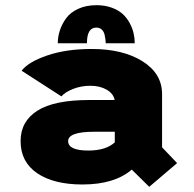

<svg xmlns="http://www.w3.org/2000/svg" viewBox="-20 -701 750 741"><path d="M203 -534Q203 -559 211 -583.5Q219 -608 235.2 -630.5Q251.5 -653 282 -667Q312.5 -681 352.5 -681Q385 -681 411 -671.5Q437 -662 453.2 -647.2Q469.5 -632.5 480.2 -612.5Q491 -592.5 495.5 -573.2Q500 -554 500 -534H388Q388 -541 387.2 -547.2Q386.5 -553.5 383.8 -566.2Q381 -579 372.8 -586.8Q364.5 -594.5 351.5 -594.5Q315.5 -594.5 315.5 -534ZM556 20 488.5 -46.5Q422 11 298 11Q187.5 11 123.5 -32.5Q59.5 -76 59.5 -156.5Q59.5 -232.5 124.2 -273.8Q189 -315 324.5 -315H422.5Q418 -339.5 391.8 -354.8Q365.5 -370 328.5 -370Q293.5 -370 262.2 -357.8Q231 -345.5 217 -329L63.5 -428Q88.5 -461.5 161.8 -486.8Q235 -512 333.5 -512Q454.5 -512 530 -464.5Q605.5 -417 605.5 -338V-132.5L663.5 -71.5ZM321 -120Q388.5 -120 423 -151.5V-192.5H343.5Q243 -192.5 243 -156.5Q243 -120 321 -120Z"/></svg>

Font: League Mono ExtraBold
Style: Regular
Weight: 800
Width: 6
Designer: Tyler Finck
Foundry: The League of Moveable Type / Tyler Finck
Version: Version 2.210